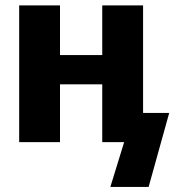

<svg xmlns="http://www.w3.org/2000/svg" viewBox="-20 -539 665 728"><path d="M522.5 -110.8H621.6L543.5 169.9H398.4L450.7 0H367.7V-219.2H207.5V0H52.7V-518.6H207.5V-330.1H367.7V-518.6H522.5Z"/></svg>

Font: Lato-ExtraBold
Style: Regular
Weight: 500
Designer: Lukasz Dziedzic with Adam Twardoch and Botio Nikoltchev
Foundry: tyPoland Lukasz Dziedzic
Version: ""